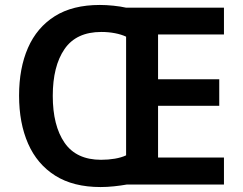

<svg xmlns="http://www.w3.org/2000/svg" viewBox="-20 -745 979 775"><path d="M383 -725Q409 -725 438 -722Q467 -719 489 -714H884V-606H618V-425H865V-318H618V-109H884V0H491Q469 4 440.5 7Q412 10 386 10Q276 10 203 -36Q130 -82 93.5 -165Q57 -248 57 -359Q57 -470 93 -552Q129 -634 201 -679.5Q273 -725 383 -725ZM389 -616Q288 -616 240.5 -547Q193 -478 193 -358Q193 -238 240.5 -169Q288 -100 388 -100Q417 -100 443.5 -104.5Q470 -109 489 -118V-597Q470 -606 444 -611Q418 -616 389 -616Z"/></svg>

Font: Noto Sans Meetei Mayek SemiBold
Style: Regular
Weight: 600
Designer: Monotype Design Team and Neelakash Kshetrimayum
Foundry: Monotype Imaging Inc.
Version: Version 2.002; ttfautohint (v1.8.4.7-5d5b)